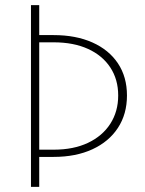

<svg xmlns="http://www.w3.org/2000/svg" viewBox="-20 -702 560 744"><path d="M100 22V-682H132V-566H188Q274 -566 338 -537.5Q402 -509 437 -456.5Q472 -404 472 -332Q472 -260 437 -206.5Q402 -153 338 -123.5Q274 -94 188 -94H132V22ZM132 -122H188Q265 -122 321 -148.5Q377 -175 407.5 -222.5Q438 -270 438 -332Q438 -394 407.5 -440.5Q377 -487 321 -512.5Q265 -538 188 -538H132Z"/></svg>

Font: Source Sans 3 VF
Style: Regular
Weight: 200
Designer: Paul D. Hunt
Foundry: Adobe
Version: Version 3.046;hotconv 1.0.118;makeotfexe 2.5.65603